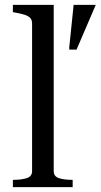

<svg xmlns="http://www.w3.org/2000/svg" viewBox="-20 -770 414 790"><path d="M201 -750V-66Q201 -44 222.5 -37Q244 -30 277 -30H279V0H33V-30H35Q68 -30 90 -37Q112 -44 112 -66V-673Q112 -688 104.5 -696Q97 -704 82 -709Q67 -714 44 -718L33 -720V-750ZM295 -566 374 -750H283L265 -576V-566Z"/></svg>

Font: Roboto Serif 144pt
Style: Regular
Weight: 400
Version: Version 1.008